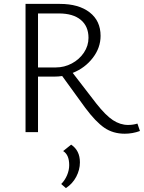

<svg xmlns="http://www.w3.org/2000/svg" viewBox="-20 -678 738 985"><path d="M698 -6Q660 8 620 8Q560 8 515.5 -22.5Q471 -53 418 -124L299 -288Q280 -285 259 -285H175V0H111V-658H287Q384 -658 440 -614.5Q496 -571 496 -494Q496 -433 456 -381Q416 -329 353 -304L474 -147Q522 -86 559.5 -61.5Q597 -37 637 -37Q663 -37 685 -44ZM266 -332Q310 -332 348.5 -352.5Q387 -373 410.5 -408Q434 -443 434 -484Q434 -543 394.5 -576Q355 -609 282 -609H175V-332ZM390 155Q390 193 371 229Q352 265 318 287L294 266Q313 247 324 221Q335 195 335 169Q335 116 304 97L345 64Q390 94 390 155Z"/></svg>

Font: Isabella Sans
Style: Regular
Weight: 400
Designer: Original fonts by Christian Thalmann (Catharsis Fonts), Modifications by Cristiano Sobral
Version: Version 0.002;July 12, 2020;FontCreator 13.0.0.2655 64-bit; 